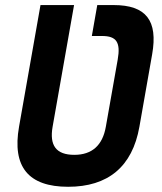

<svg xmlns="http://www.w3.org/2000/svg" viewBox="-20 -713 626 743"><path d="M356.4 -693.4 335.4 -573.7H375C430.7 -573.7 447.3 -549.3 435.5 -482.4L389.6 -222.7C377 -150.4 335.9 -113.8 267.6 -113.8C196.8 -113.8 170.9 -150.4 183.6 -222.7L266.6 -693.4H136.7L53.7 -222.7C26.4 -67.4 89.8 9.8 243.7 9.8C397.5 9.8 492.2 -67.4 519.5 -222.7L568.8 -502.9C591.8 -633.3 545.4 -693.4 419.9 -693.4Z"/></svg>

Font: Cascadia Mono NF
Style: Bold Italic
Weight: 700
Italic angle: -10°
Monospace: yes
Designer: Aaron Bell
Foundry: Saja Typeworks
Version: Version 2404.023